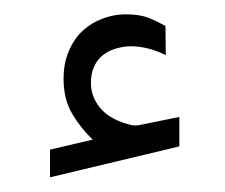

<svg xmlns="http://www.w3.org/2000/svg" viewBox="-20 -798 309 264"><path d="M107.4 -606Q90.8 -622.1 79.1 -641.8Q67.4 -661.6 67.4 -689.9Q67.4 -708 72.5 -722.4Q77.6 -736.8 86.4 -748Q98.6 -762.7 116.5 -770.5Q134.3 -778.3 152.8 -778.3Q171.4 -778.3 183.1 -773.9Q194.8 -769.5 207.5 -762.2L208 -722.2Q183.1 -734.4 159.7 -734.4Q150.4 -734.4 139.2 -731.2Q127.9 -728 119.1 -720.2Q112.8 -714.4 108.9 -705.3Q105 -696.3 105 -683.6Q105 -666 116.9 -650.6Q128.9 -635.3 153.8 -627.9Q155.8 -627.4 158.7 -626.5Q161.6 -625.5 165.5 -625.5Q168.9 -625.5 171.4 -626L226.6 -637.2V-596.7L48.8 -554.2V-592.3Z"/></svg>

Font: Vazir Light FD-UI
Style: Light-FD-UI
Weight: 300
Designer: Saber Rastikerdar
Foundry: Saber Rastikerdar
Version: Version 30.1.0